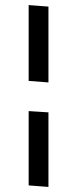

<svg xmlns="http://www.w3.org/2000/svg" viewBox="-20 -731 304 757"><path d="M93 -711V-412L171 -406V-705ZM93 -293V0L171 6V-288Z"/></svg>

Font: Catamaran Thin
Style: Regular
Weight: 400
Version: Version 2.000